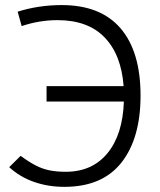

<svg xmlns="http://www.w3.org/2000/svg" viewBox="-20 -723 626 753"><path d="M232.4 9.8Q168.9 9.8 113.5 -9.5Q58.1 -28.8 16.1 -67.4L61 -111.8Q93.3 -87.9 119.9 -74.2Q146.5 -60.5 174.3 -54.9Q202.1 -49.3 237.8 -49.3Q341.8 -49.3 401.6 -122.3Q461.4 -195.3 465.8 -324.7H162.6V-385.3H464.8Q455.6 -508.8 390.1 -576.4Q324.7 -644 205.6 -644Q133.8 -644 64.9 -620.6L49.3 -677.2Q131.3 -703.1 222.2 -703.1Q374.5 -703.1 452.9 -611.8Q531.2 -520.5 531.2 -348.1Q531.2 -180.7 456.3 -85.4Q381.3 9.8 232.4 9.8Z"/></svg>

Font: CaskaydiaMono NF Light
Style: Regular
Weight: 300
Designer: Aaron Bell
Foundry: Saja Typeworks
Version: Version 2111.001; ttfautohint (v1.8.4);Nerd Fonts 3.1.1